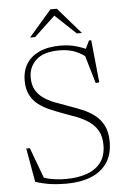

<svg xmlns="http://www.w3.org/2000/svg" viewBox="-59 -924 653 977"><g transform="rotate(-5 267.0 -435.5)"><path d="M418 -655.5 395.5 -659.5 418 -706H429.5L451.5 -489L433 -487.5L387.5 -642.5L428.5 -599.5Q384 -638.5 347 -653.8Q310 -669 263.5 -669Q182.5 -669 144.2 -633.2Q106 -597.5 106 -544Q106 -506 120.5 -480.5Q135 -455 160 -437.5Q185 -420 216.8 -407.8Q248.5 -395.5 283 -383.5Q317.5 -371.5 351.8 -357.5Q386 -343.5 414.8 -322Q443.5 -300.5 460.8 -267Q478 -233.5 478 -183.5Q478 -118 448.2 -75Q418.5 -32 365 -11Q311.5 10 239.5 10Q192.5 10 155.5 4.2Q118.5 -1.5 82.5 -13.5L52 -186H70.5L136.5 -8L93 -47Q127.5 -27.5 164.2 -20.8Q201 -14 240.5 -14Q300 -14 346.2 -30Q392.5 -46 418.8 -80.5Q445 -115 445 -170Q445 -214 428 -243.2Q411 -272.5 383 -291.5Q355 -310.5 321.2 -323.5Q287.5 -336.5 253 -348.5Q219 -361 186.8 -375Q154.5 -389 129.2 -408.8Q104 -428.5 89 -458.5Q74 -488.5 74 -532Q74 -580 96.2 -616Q118.5 -652 162.2 -672.2Q206 -692.5 270.5 -692.5Q315 -692.5 351 -682Q387 -671.5 418 -655.5ZM244.5 -855.5H262L146.5 -747H120.5L236.5 -881H269L385.5 -747H359.5Z"/></g></svg>

Font: Newsreader ExtraLight
Style: Regular
Weight: 250
Designer: Hugues Gentile
Foundry: Production Type
Version: Version 1.003